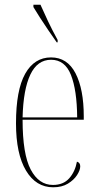

<svg xmlns="http://www.w3.org/2000/svg" viewBox="-20 -786 419 816"><path d="M206 10Q133 10 90.5 -61Q48 -132 48 -262Q48 -403 87 -472.5Q126 -542 197 -542Q266 -542 301 -474.5Q336 -407 336 -291V-277H76Q76 -131 110.5 -65.5Q145 0 205 0Q249 0 274 -28Q299 -56 307 -99Q321 -95 321 -79Q321 -63 307.5 -42Q294 -21 268.5 -5.5Q243 10 206 10ZM308 -287Q307 -403 281.5 -467.5Q256 -532 197 -532Q139 -532 109 -469Q79 -406 76 -287ZM221 -606Q204 -630 185 -658Q166 -686 149 -712.5Q132 -739 122 -756V-766H152Q167 -732 184 -696Q201 -660 225 -616V-606Z"/></svg>

Font: Noto Serif Display ExtraCondensed Thin
Style: Regular
Weight: 100
Width: 2
Designer: Monotype Design Team
Foundry: Monotype Imaging Inc.
Version: Version 2.009